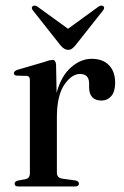

<svg xmlns="http://www.w3.org/2000/svg" viewBox="-20 -677 450 697"><path d="M183.5 -443 185.5 -340Q202 -401 237.5 -432.2Q273 -463.5 312.5 -463.5Q353.5 -463.5 375.8 -440.2Q398 -417 398 -376.5Q398 -344.5 384 -328.2Q370 -312 348.5 -312Q304.5 -312 303.5 -359V-374.5Q303 -408.5 270.5 -408.5Q240 -408.5 213.2 -369Q186.5 -329.5 186.5 -250.5V-50Q186.5 -31.5 206 -28.5L253 -22Q266.5 -19.5 266.5 -10.5Q266.5 0 252 0H47Q33 0 33 -10.5Q33 -18 45 -21.5L72.5 -26.5Q88.5 -30 88.5 -48V-386.5Q88.5 -400.5 77.5 -401.5L40.5 -402.5Q30.5 -403.5 30.5 -411.5Q30.5 -419 43 -423.5L142.5 -452.5Q154.5 -457 160.5 -458.2Q166.5 -459.5 170.5 -459.5Q182 -459.5 183.5 -443ZM254 -512.5Q247 -504.5 241.2 -500.2Q235.5 -496 227 -496Q213.5 -496 199.5 -512.5L100 -638.5Q91.5 -649 98.5 -654.5Q105.5 -660 116.5 -652.5L227 -572.5L337 -652.5Q348 -660 355 -654.5Q362 -649 353.5 -638.5Z"/></svg>

Font: Fraunces 72pt S000
Style: Regular
Weight: 400
Version: Version 1.000; ttfautohint (v1.8.3)